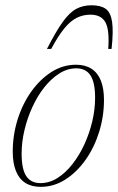

<svg xmlns="http://www.w3.org/2000/svg" viewBox="-20 -716 458 746"><path d="M275.5 -464.5Q311 -464.5 335.2 -449Q359.5 -433.5 371.8 -403Q384 -372.5 384 -328Q384 -264 365.2 -203.5Q346.5 -143 312.5 -95Q278.5 -47 234 -18.5Q189.5 10 138 10Q102.5 10 78.2 -5.5Q54 -21 41.8 -51.8Q29.5 -82.5 29.5 -127Q29.5 -190.5 48.2 -251Q67 -311.5 101 -359.5Q135 -407.5 179.5 -436Q224 -464.5 275.5 -464.5ZM137 -4.5Q171.5 -4.5 203 -24.2Q234.5 -44 261.2 -78Q288 -112 307.8 -155Q327.5 -198 338.5 -244.5Q349.5 -291 349.5 -335.5Q349.5 -396.5 331.2 -423.5Q313 -450.5 276.5 -450.5Q242 -450.5 210.5 -430.5Q179 -410.5 152.2 -376.8Q125.5 -343 105.8 -300Q86 -257 75 -210.2Q64 -163.5 64 -119Q64 -58.5 82.2 -31.5Q100.5 -4.5 137 -4.5ZM331 -659Q303 -659 278.2 -646.8Q253.5 -634.5 229.8 -605.5Q206 -576.5 179 -526H162.5Q197.5 -594.5 224 -631.2Q250.5 -668 276.8 -681.8Q303 -695.5 335.5 -695.5Q371 -695.5 390.5 -681.8Q410 -668 415.5 -631.2Q421 -594.5 413.5 -526H400.5Q406 -599 389.8 -629Q373.5 -659 331 -659Z"/></svg>

Font: Newsreader 36pt ExtraLight
Style: Italic
Weight: 250
Italic angle: -17°
Designer: Hugues Gentile
Foundry: Production Type
Version: Version 1.003